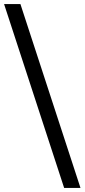

<svg xmlns="http://www.w3.org/2000/svg" viewBox="-35 -720 414 940"><path d="M279 200 -15 -700H65L359 200Z"/></svg>

Font: Space Grotesk Frontify
Style: Regular
Weight: 400
Designer: Florian Karsten
Version: Version 2.000